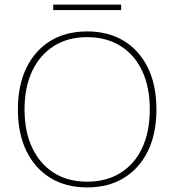

<svg xmlns="http://www.w3.org/2000/svg" viewBox="-20 -807 760 837"><path d="M360 -670Q453 -670 520.5 -628.5Q588 -587 625 -511Q662 -435 662 -330Q662 -225 625 -149Q588 -73 520.5 -31.5Q453 10 360 10Q267 10 199.5 -31.5Q132 -73 95 -149Q58 -225 58 -330Q58 -435 95 -511Q132 -587 199.5 -628.5Q267 -670 360 -670ZM360 -645Q276 -645 215 -606.5Q154 -568 120.5 -497.5Q87 -427 87 -330Q87 -233 120.5 -162.5Q154 -92 215 -53.5Q276 -15 360 -15Q444 -15 505.5 -53.5Q567 -92 600 -162.5Q633 -233 633 -330Q633 -427 600 -497.5Q567 -568 505.5 -606.5Q444 -645 360 -645ZM508 -787V-763H212V-787Z"/></svg>

Font: Work Sans ExtraLight
Style: Regular
Weight: 200
Designer: Wei Huang
Foundry: Wei Huang
Version: Version 2.010; ttfautohint (v1.8.3)